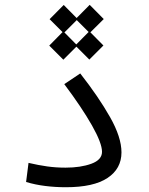

<svg xmlns="http://www.w3.org/2000/svg" viewBox="-20 -783 626 805"><path d="M255.9 2Q211.9 2 170.2 -3.2Q128.4 -8.3 89.4 -20L99.6 -100.1Q141.6 -90.3 178.2 -85.2Q214.8 -80.1 254.9 -80.1Q317.9 -80.1 362.8 -96.4Q407.7 -112.8 407.7 -146.5Q407.7 -182.6 365.5 -257.3Q323.2 -332 249.5 -430.2L316.4 -475.1Q393.6 -376.5 441.4 -292Q489.3 -207.5 489.3 -144Q489.3 -75.7 430.9 -36.9Q372.6 2 255.9 2ZM245.6 -532.7 186.5 -591.8 242.2 -648.4 188 -702.6 247.1 -762.2 301.3 -707.5 356 -762.7 415 -703.1 358.9 -647.5 413.6 -592.3 354.5 -533.2 300.3 -587.4ZM299.8 -596.7 351.6 -648.9 301.8 -698.7 250 -647Z"/></svg>

Font: Cascadia Mono SemiLight
Style: Regular
Weight: 350
Monospace: yes
Designer: Aaron Bell
Foundry: Saja Typeworks
Version: Version 2404.023; ttfautohint (v1.8.4)